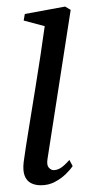

<svg xmlns="http://www.w3.org/2000/svg" viewBox="-20 -553 287 584"><path d="M104 10.5Q87 10.5 74 3.8Q61 -3 55 -18.5Q49 -34 52 -60Q53.5 -73.5 58.8 -107Q64 -140.5 71.5 -186.2Q79 -232 87.2 -283Q95.5 -334 103 -383.5Q110.5 -433 116 -473.5L52 -490.5L55.5 -510.5L178 -533L195 -523L124.5 -69.5Q121.5 -50.5 128.5 -43Q135.5 -35.5 143 -35.5Q153.5 -35.5 164 -41.8Q174.5 -48 191 -66.5L201 -48Q193.5 -36.5 179.5 -23Q165.5 -9.5 146.5 0.5Q127.5 10.5 104 10.5Z"/></svg>

Font: Merriweather 96pt Light
Style: Italic
Weight: 300
Italic angle: -7.8°
Version: Version 2.101